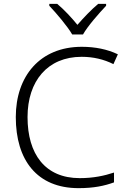

<svg xmlns="http://www.w3.org/2000/svg" viewBox="-20 -967 663 997"><path d="M355 -788H411C435 -831 494 -898 531 -937V-947H490C454 -917 414 -875 382 -838C352 -875 313 -917 277 -947H236V-937C273 -898 330 -831 355 -788ZM404 -672C464 -672 519 -659 569 -634L592 -685C538 -711 474 -724 405 -724C187 -724 62 -571 62 -359C62 -136 172 10 388 10C467 10 523 -2 572 -20V-71C521 -54 464 -42 394 -42C214 -42 123 -167 123 -359C123 -546 227 -672 404 -672Z"/></svg>

Font: Noto Sans Khmer UI Light
Style: Regular
Weight: 300
Designer: Danh Hong and the Monotype Design Team
Foundry: Monotype Imaging Inc.
Version: Version 2.002